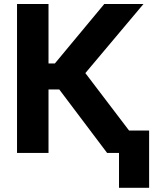

<svg xmlns="http://www.w3.org/2000/svg" viewBox="-20 -747 780 938"><path d="M503.2 0H561.4V170.5H708.5V-109.4H610.4L397 -389.9L680.8 -727.3H489.3L247.9 -436.8H217V-727.3H63.2V0H217V-310H269.5Z"/></svg>

Font: Margiela Sans
Style: Bold
Weight: 700
Designer: Stefan Endress, Andreas Faust
Version: Version 1.100;FEAKit 1.0